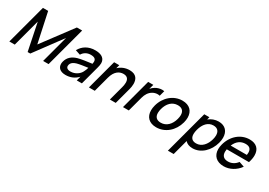

<svg xmlns="http://www.w3.org/2000/svg" viewBox="-8 -1746 4217 3012"><g transform="rotate(30 2100.0 -240.0)"><path d="M-26.5 0H72L204.1 -493L305 0H352.5L717.1 -493L585.2 -0.5H684.2L877 -720H781.5L376.9 -178.5L261 -720H166.5Z M1389.8 -452C1375.3 -523 1308.9 -555 1212.4 -555C1087.4 -555 996.6 -496 945.8 -403.5L1035.2 -373.5C1069.8 -433.5 1128.5 -458.5 1185.5 -458.5C1253.8 -458.5 1283 -435.6 1283 -387.6C1283 -376.1 1281.3 -363.3 1278.2 -349C1187.5 -337 1095.4 -325.5 1027.9 -307C937.3 -280.5 879.4 -228.5 857.5 -147C853.4 -131.6 851.3 -116.7 851.3 -102.5C851.3 -35.4 898 15 996.6 15C1084.1 15 1154.7 -15 1216.2 -78.5L1195.2 0H1287.7L1376.7 -332.5C1385.7 -365.7 1392.6 -395.7 1392.6 -423.4C1392.6 -433.2 1391.7 -442.7 1389.8 -452ZM1038 -70.5C982.3 -70.5 958.4 -95 958.4 -127.5C958.4 -134 959.4 -140.9 961.3 -148C972.7 -190.5 1010.4 -213.5 1057.2 -228C1106.4 -241.5 1169.1 -250 1253.9 -262C1246.7 -237 1235.4 -202.5 1220.2 -177.5C1194.1 -125 1127 -70.5 1038 -70.5Z M1835.8 -554.5C1757.8 -554.5 1689 -525.5 1636.1 -475.5L1653.4 -540H1559.9L1415.2 0H1521.2L1596.5 -281C1630.8 -409 1705.3 -455.5 1780.3 -455.5C1856.6 -455.5 1879.2 -408.8 1879.2 -352.8C1879.2 -324.5 1873.4 -293.7 1865.9 -265.5L1794.7 0H1900.7L1981.1 -300C1988.1 -326.3 1994.8 -361.2 1994.8 -396.7C1994.8 -474.2 1963.3 -554.5 1835.8 -554.5Z M2311.7 -509.5C2287.6 -496 2265.4 -476.5 2246.9 -454L2269.9 -540H2176.9L2032.2 0H2137.7L2210.7 -272.5C2227.7 -336 2260 -393 2319.7 -425.5C2347.4 -440.6 2377.4 -447.1 2404 -447.1C2418 -447.1 2431 -445.3 2442.2 -442L2468.4 -540C2457.3 -542.2 2445.4 -543.3 2432.9 -543.3C2393.3 -543.3 2348.6 -532.3 2311.7 -509.5Z M2639.6 15C2800.6 15 2935.9 -101.5 2981.1 -270.5C2989.9 -303.4 2994.2 -334.3 2994.2 -362.8C2994.2 -479.2 2922.5 -555 2792.4 -555C2633.4 -555 2496.9 -439.5 2451.6 -270.5C2442.7 -237.3 2438.4 -206.1 2438.4 -177.3C2438.4 -60.9 2509.7 15 2639.6 15ZM2666 -83.5C2589.1 -83.5 2551.7 -125.8 2551.7 -196.4C2551.7 -218.4 2555.3 -243.3 2562.6 -270.5C2592.1 -380.5 2661 -456.5 2766 -456.5C2843.7 -456.5 2881 -414.1 2881 -344C2881 -322.1 2877.3 -297.4 2870.1 -270.5C2840.5 -160 2769 -83.5 2666 -83.5Z M3449 -555C3382 -555 3322.2 -531.5 3273 -491.5L3286 -540H3193L2984 240H3089L3163.5 -38C3192.5 -4.5 3236.8 15 3298.3 15C3448.8 15 3575.9 -108.5 3619.3 -270.5C3628.5 -304.7 3633 -337.1 3633 -367C3633 -479.2 3569.1 -555 3449 -555ZM3309.1 -79.5C3233.6 -79.5 3201.5 -121.9 3201.5 -188.6C3201.5 -213 3205.8 -240.6 3213.8 -270.5C3243.8 -382.5 3309.2 -460.5 3407.7 -460.5C3485.6 -460.5 3519.2 -413.4 3519.2 -345.1C3519.2 -322.3 3515.4 -297.1 3508.3 -270.5C3479.6 -163.5 3409.6 -79.5 3309.1 -79.5Z M3773.1 -240.5H4175.6C4191.6 -289.8 4199.4 -334.5 4199.4 -373.6C4199.4 -487.8 4132.8 -555 4009.9 -555C3851.9 -555 3715.2 -442.5 3667.8 -265.5C3659.4 -234 3655.3 -204.5 3655.3 -177.2C3655.3 -59.7 3731.1 15 3862.1 15C3966.6 15 4073 -40.5 4140.9 -137L4047.1 -169.5C4005.7 -114 3948.5 -83.5 3883.5 -83.5C3807.5 -83.5 3768.6 -122.9 3768.6 -194.5C3768.6 -208.6 3770.1 -224 3773.1 -240.5ZM3989.1 -462.5C4059.4 -462.5 4093.8 -430.2 4093.8 -362.3C4093.8 -350 4092.7 -336.6 4090.4 -322H3797.4C3835.5 -413.5 3900.1 -462.5 3989.1 -462.5Z"/></g></svg>

Font: Manrope
Style: SemiBoldItalic
Weight: 600
Italic angle: -15°
Designer: Mikhail Sharanda
Foundry: Mikhail Sharanda
Version: Version 4.502;hotconv 1.0.109;makeotfexe 2.5.65596